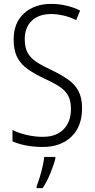

<svg xmlns="http://www.w3.org/2000/svg" viewBox="-20 -744 485 985"><path d="M401 -189Q401 -95 346 -42.5Q291 10 200 10Q110 10 44 -19V-77Q76 -61 117.5 -51.5Q159 -42 200 -42Q269 -42 306.5 -81Q344 -120 344 -185Q344 -227 329.5 -253.5Q315 -280 284.5 -300Q254 -320 205 -342Q159 -364 124 -388Q89 -412 69.5 -448Q50 -484 50 -541Q50 -628 104 -676Q158 -724 242 -724Q285 -724 323 -714.5Q361 -705 391 -690L371 -641Q338 -657 305 -664.5Q272 -672 242 -672Q179 -672 143 -637.5Q107 -603 107 -543Q107 -499 122.5 -472Q138 -445 168 -425.5Q198 -406 241 -386Q292 -362 328 -337Q364 -312 382.5 -277Q401 -242 401 -189ZM264 70Q255 105 237.5 147Q220 189 199 221H168V211Q175 194 183.5 166.5Q192 139 198.5 110Q205 81 207 61H264Z"/></svg>

Font: Noto Sans Telugu Condensed Light
Style: Regular
Weight: 300
Width: 3
Designer: Jelle Bosma - Monotype Design Team
Foundry: Monotype Imaging Inc.
Version: Version 2.005; ttfautohint (v1.8.4.7-5d5b)